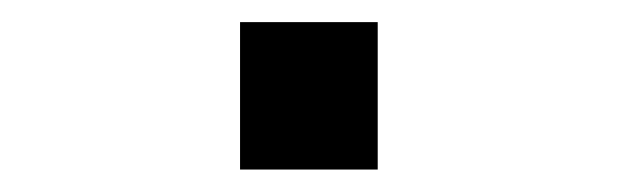

<svg xmlns="http://www.w3.org/2000/svg" viewBox="-20 -151 558 171"><path d="M193.8 -131.3H316.4V0H193.8Z"/></svg>

Font: FantasqueSansM Nerd Font
Style: Regular
Weight: 400
Monospace: yes
Designer: Jany Belluz
Version: Version 1.8.0 ; ttfautohint (v1.8.2);Nerd Fonts 3.4.0